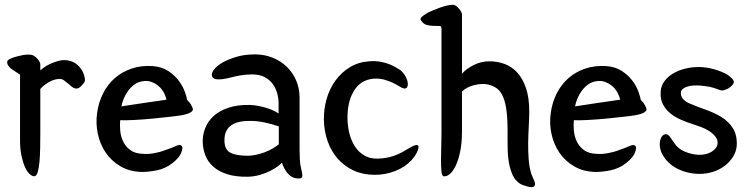

<svg xmlns="http://www.w3.org/2000/svg" viewBox="-20 -680 3142 805"><path d="M64 -367Q57 -372 48 -377.5Q39 -383 30.5 -389Q22 -395 16 -403Q10 -411 10 -420Q10 -427 21 -432.5Q32 -438 39 -440Q52 -444 73.5 -448.5Q95 -453 112 -450Q118 -449 124.5 -444.5Q131 -440 136.5 -434Q142 -428 145.5 -421.5Q149 -415 149 -410V-385Q173 -406 202 -417Q231 -428 248 -428Q277 -428 297 -414Q317 -400 328 -377Q332 -369 335 -355Q338 -341 333 -334Q329 -328 318.5 -317.5Q308 -307 297 -309Q289 -310 281 -316.5Q273 -323 265 -330Q257 -337 248.5 -343Q240 -349 231 -349Q208 -349 185.5 -336Q163 -323 149 -307V-126Q149 -94 148.5 -61Q148 -28 145.5 -1.5Q143 25 138 42Q133 59 123 59Q114 59 103.5 49Q93 39 84.5 20Q76 1 70 -27Q64 -55 64 -91Z M576 41Q524 40 485.5 17.5Q447 -5 423 -40.5Q399 -76 390 -119.5Q381 -163 387 -205Q393 -251 412.5 -289Q432 -327 462 -353Q492 -379 532 -392.5Q572 -406 619 -403Q659 -400 686 -382Q713 -364 730 -341Q747 -318 755 -295Q763 -272 765 -260Q775 -252 782 -239Q789 -226 789 -221Q786 -206 748 -198Q733 -195 698 -191Q663 -187 622.5 -183Q582 -179 543.5 -177Q505 -175 484 -176Q482 -157 484 -133Q486 -109 496 -87.5Q506 -66 526 -51Q546 -36 580 -35Q602 -33 627.5 -38Q653 -43 663 -47Q701 -60 718 -68Q735 -76 742 -68Q748 -62 740.5 -41Q733 -20 703 4Q673 27 638 34Q603 41 576 41ZM678 -262Q675 -277 666.5 -292.5Q658 -308 644.5 -319.5Q631 -331 613.5 -337Q596 -343 576 -339Q557 -336 542.5 -325Q528 -314 517 -299Q506 -284 499 -267Q492 -250 489 -234Q543 -242 588 -249Q633 -256 678 -262Z M1148 -247Q1148 -268 1142 -289.5Q1136 -311 1123 -328.5Q1110 -346 1089 -357Q1068 -368 1037 -368Q1012 -368 988.5 -364Q965 -360 947 -355Q877 -337 869 -360Q865 -372 877 -388Q889 -404 913.5 -418Q938 -432 972.5 -442Q1007 -452 1048 -452Q1089 -452 1123.5 -438Q1158 -424 1183 -399.5Q1208 -375 1222 -342Q1236 -309 1236 -271V-53Q1236 -38 1237 -14Q1238 10 1243 29Q1251 59 1245 65Q1240 69 1229.5 68.5Q1219 68 1209 64Q1196 59 1183.5 43.5Q1171 28 1162 2Q1157 8 1144.5 17.5Q1132 27 1113 36.5Q1094 46 1070.5 53Q1047 60 1021 61Q969 62 933 50.5Q897 39 874.5 19Q852 -1 841.5 -27.5Q831 -54 830 -83Q829 -113 840 -142Q851 -171 875 -193Q899 -215 937 -228Q975 -241 1028 -240Q1057 -239 1092 -229Q1127 -219 1148 -204ZM1149 -150Q1121 -160 1087.5 -167Q1054 -174 1020 -173Q921 -171 921 -92Q921 -53 945.5 -40Q970 -27 1019 -27Q1035 -27 1053.5 -31Q1072 -35 1089.5 -41.5Q1107 -48 1122.5 -57Q1138 -66 1149 -75Z M1661 -384Q1671 -375 1678 -363.5Q1685 -352 1688 -341Q1691 -330 1689.5 -321.5Q1688 -313 1682 -310Q1674 -306 1658.5 -315.5Q1643 -325 1627 -333Q1617 -338 1594.5 -345Q1572 -352 1545 -350Q1491 -345 1463 -297.5Q1435 -250 1437 -178Q1438 -146 1446 -116.5Q1454 -87 1469.5 -64Q1485 -41 1508.5 -27.5Q1532 -14 1564 -15Q1601 -16 1629.5 -26Q1658 -36 1680 -50Q1687 -54 1695.5 -59Q1704 -64 1711.5 -67.5Q1719 -71 1724.5 -72Q1730 -73 1733 -70Q1736 -65 1734 -57Q1732 -49 1727.5 -40Q1723 -31 1717 -23Q1711 -15 1706 -9Q1678 21 1637 37Q1596 53 1551 53Q1502 53 1463 35Q1424 17 1396.5 -14Q1369 -45 1354 -87Q1339 -129 1338 -176Q1337 -222 1349.5 -265.5Q1362 -309 1387 -343Q1412 -377 1447.5 -398.5Q1483 -420 1528 -423Q1552 -425 1573 -421.5Q1594 -418 1610.5 -411.5Q1627 -405 1640 -397.5Q1653 -390 1661 -384Z M1831 -560Q1831 -571 1823 -571Q1814 -571 1798.5 -571.5Q1783 -572 1771 -575Q1759 -578 1751 -587Q1743 -596 1743 -599Q1743 -606 1754 -614Q1765 -622 1772 -626Q1796 -638 1827.5 -649Q1859 -660 1880 -660Q1886 -660 1892.5 -655Q1899 -650 1904.5 -643.5Q1910 -637 1913.5 -630.5Q1917 -624 1917 -620V-371Q1934 -391 1965.5 -407Q1997 -423 2032 -423Q2066 -423 2096.5 -411.5Q2127 -400 2149.5 -375Q2172 -350 2185.5 -310Q2199 -270 2199 -213Q2199 -185 2197 -151Q2195 -117 2194.5 -82Q2194 -47 2196.5 -12.5Q2199 22 2208 50Q2213 63 2220 78.5Q2227 94 2219 102Q2215 105 2207 104.5Q2199 104 2190 101.5Q2181 99 2172.5 96Q2164 93 2160 90Q2140 77 2129.5 54Q2119 31 2114 4Q2109 -23 2108.5 -52Q2108 -81 2108 -107Q2109 -169 2104.5 -209Q2100 -249 2089.5 -273.5Q2079 -298 2063 -309.5Q2047 -321 2025 -326Q2002 -331 1969.5 -323.5Q1937 -316 1917 -296V-130Q1917 -81 1909.5 -45Q1902 -9 1890.5 15Q1879 39 1865.5 50Q1852 61 1840 59Q1833 58 1831 39Q1829 20 1829 -7.5Q1829 -35 1830 -65Q1831 -95 1831 -119Z M2478 41Q2426 40 2387.5 17.5Q2349 -5 2325 -40.5Q2301 -76 2292 -119.5Q2283 -163 2289 -205Q2295 -251 2314.5 -289Q2334 -327 2364 -353Q2394 -379 2434 -392.5Q2474 -406 2521 -403Q2561 -400 2588 -382Q2615 -364 2632 -341Q2649 -318 2657 -295Q2665 -272 2667 -260Q2677 -252 2684 -239Q2691 -226 2691 -221Q2688 -206 2650 -198Q2635 -195 2600 -191Q2565 -187 2524.5 -183Q2484 -179 2445.5 -177Q2407 -175 2386 -176Q2384 -157 2386 -133Q2388 -109 2398 -87.5Q2408 -66 2428 -51Q2448 -36 2482 -35Q2504 -33 2529.5 -38Q2555 -43 2565 -47Q2603 -60 2620 -68Q2637 -76 2644 -68Q2650 -62 2642.5 -41Q2635 -20 2605 4Q2575 27 2540 34Q2505 41 2478 41ZM2580 -262Q2577 -277 2568.5 -292.5Q2560 -308 2546.5 -319.5Q2533 -331 2515.5 -337Q2498 -343 2478 -339Q2459 -336 2444.5 -325Q2430 -314 2419 -299Q2408 -284 2401 -267Q2394 -250 2391 -234Q2445 -242 2490 -249Q2535 -256 2580 -262Z M2750 -295Q2751 -319 2765 -338.5Q2779 -358 2801.5 -371.5Q2824 -385 2852 -392Q2880 -399 2909 -399Q2941 -399 2974.5 -389.5Q3008 -380 3031 -366Q3039 -361 3049 -351Q3059 -341 3056 -332Q3055 -328 3049 -321.5Q3043 -315 3034.5 -310Q3026 -305 3016 -302Q3006 -299 2997 -303Q2972 -313 2955 -316Q2938 -319 2919 -321Q2881 -324 2859 -316Q2837 -308 2835 -294Q2833 -277 2843.5 -265.5Q2854 -254 2867 -248Q2902 -233 2937.5 -220.5Q2973 -208 3002 -191Q3034 -172 3052.5 -143Q3071 -114 3069 -70Q3067 -44 3053 -22Q3039 0 3017.5 16Q2996 32 2969 40.5Q2942 49 2914 49Q2864 49 2821.5 28Q2779 7 2757 -33Q2751 -43 2748 -57Q2745 -71 2746.5 -83.5Q2748 -96 2753.5 -105.5Q2759 -115 2769 -117Q2779 -119 2787.5 -108Q2796 -97 2808 -79Q2824 -55 2853 -43.5Q2882 -32 2909 -31Q2941 -30 2963 -43.5Q2985 -57 2988 -74Q2991 -91 2981 -105Q2971 -119 2955 -129.5Q2939 -140 2920.5 -147Q2902 -154 2889 -158Q2860 -167 2834 -178.5Q2808 -190 2789 -206Q2770 -222 2759 -243.5Q2748 -265 2750 -295Z"/></svg>

Font: BM YEONSUNG
Style: Regular
Weight: 400
Designer: Bongjin Kim; Myungsoo Han; Jaehyun Keum; Jihee Min; Dokyung Lee; Chorong Kim; Jooyeon Kang; Sang-a Kim;
Foundry: Sandoll Communications Inc.
Version: Version 1.000;PS 1;hotconv 16.6.51;makeotf.lib2.5.65220